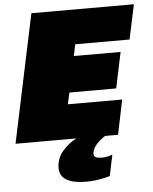

<svg xmlns="http://www.w3.org/2000/svg" viewBox="-79 -692 767 961"><g transform="rotate(-5 304.5 -212.0)"><path d="M-21 0 115 -644H630L593 -470H320L308 -412H543L505 -232H270L257 -174H530L494 0H429Q404 16 386.5 35Q369 54 364 76Q363 79 363 84Q363 97 374 102Q385 107 404 107Q417 107 432 104Q447 101 457 96L435 202Q416 208 383 214Q350 220 312 220Q252 220 217.5 200.5Q183 181 183 140Q183 92 214.5 55.5Q246 19 285 0Z"/></g></svg>

Font: Kanit Black
Style: Italic
Weight: 900
Italic angle: -12°
Designer: Katatrad Team
Foundry: CadsonDemak
Version: Version 2.000; ttfautohint (v1.8.3)